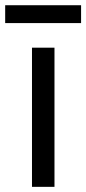

<svg xmlns="http://www.w3.org/2000/svg" viewBox="-39 -725 334 745"><path d="M172.4 -540V0H85.1V-540ZM275.6 -704.7V-635.4H-18.9V-704.7Z"/></svg>

Font: Pathway Extreme 8pt Thin 12pt
Style: Regular
Weight: 100
Version: Version 1.001;gftools[0.9.26]